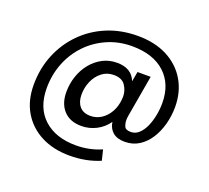

<svg xmlns="http://www.w3.org/2000/svg" viewBox="-140 -823 1311 1205"><g transform="rotate(20 515.0 -220.5)"><path d="M437 206Q328 206 246.5 164Q165 122 119.5 45.5Q74 -31 74 -135Q74 -244 112 -337Q150 -430 219 -500Q288 -570 381 -608.5Q474 -647 585 -647Q699 -647 782 -604Q865 -561 910.5 -484Q956 -407 956 -307Q956 -248 941 -192Q926 -136 897.5 -91.5Q869 -47 827.5 -20.5Q786 6 732 6Q681 6 652.5 -18.5Q624 -43 618 -85Q588 -42 541.5 -18Q495 6 442 6Q367 6 324.5 -39.5Q282 -85 282 -163Q282 -218 299 -268.5Q316 -319 348 -358.5Q380 -398 423.5 -421Q467 -444 520 -444Q617 -444 647 -367L659 -433H747L699 -157Q696 -140 696 -126Q696 -106 704 -85.5Q712 -65 747 -65Q778 -65 801.5 -87Q825 -109 840.5 -144Q856 -179 864 -220.5Q872 -262 872 -302Q872 -429 793 -501.5Q714 -574 573 -574Q484 -574 408 -540.5Q332 -507 276 -448.5Q220 -390 189 -312Q158 -234 158 -144Q158 -13 237 59.5Q316 132 453 132Q497 132 540.5 123Q584 114 622 97L639 167Q547 206 437 206ZM475 -73Q514 -73 547 -94.5Q580 -116 601 -153.5Q622 -191 626 -239Q627 -248 627 -256Q627 -297 604 -331Q581 -365 527 -365Q481 -365 447 -338Q413 -311 395 -269Q377 -227 377 -180Q377 -132 401.5 -102.5Q426 -73 475 -73Z"/></g></svg>

Font: Ultramarine Medium
Style: Regular
Weight: 500
Designer: Colophon Foundry, Jonny Pinhorn
Foundry: Colophon Foundry
Version: Version 1.200; ttfautohint (v1.8.3)